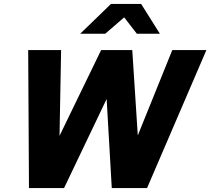

<svg xmlns="http://www.w3.org/2000/svg" viewBox="-20 -954 1067 974"><path d="M127 0 123 -700H290L282 -265L493 -700H651L679 -267L854 -700H1027L726 0H547L521 -452L305 0ZM387 -783 543 -934H696L791 -783H674L610 -866L514 -783Z"/></svg>

Font: Red Hat Text
Style: Italic
Weight: 300
Italic angle: -12°
Designer: Pentagram, MCKL
Foundry: Pentagram, MCKL
Version: Version 1.023